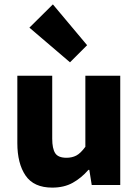

<svg xmlns="http://www.w3.org/2000/svg" viewBox="-20 -843 640 875"><path d="M218 12Q134 12 96.5 -43Q59 -98 59 -191V-498H218V-211Q218 -166 231.5 -145Q245 -124 283 -124Q308 -124 327.5 -134Q347 -144 369 -174V-498H528V0H398L387 -69H383Q351 -32 311.5 -10Q272 12 218 12ZM299 -559 114 -717 221 -823 377 -637Z"/></svg>

Font: Source Code Pro ExtraBold
Style: Regular
Weight: 800
Monospace: yes
Designer: Paul D. Hunt, Teo Tuominen
Foundry: Adobe Systems Incorporated
Version: Version 1.018;hotconv 1.0.116;makeotfexe 2.5.65601